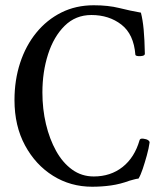

<svg xmlns="http://www.w3.org/2000/svg" viewBox="-20 -696 605 729"><path d="M330 13Q248 13 181.5 -28.5Q115 -70 75 -144Q35 -218 35 -316Q35 -392 56.5 -457.5Q78 -523 118 -572Q158 -621 213 -648.5Q268 -676 336 -676Q391 -676 433 -665.5Q475 -655 515 -648Q522 -621 525.5 -583.5Q529 -546 530 -492Q530 -486 521.5 -484Q513 -482 504 -483Q495 -484 494 -488Q488 -566 441 -602.5Q394 -639 327 -639Q267 -639 225.5 -598Q184 -557 162.5 -490Q141 -423 141 -345Q141 -282 154.5 -225Q168 -168 193 -123Q218 -78 254 -52Q290 -26 336 -26Q400 -26 445.5 -62Q491 -98 510 -164Q512 -171 524 -169.5Q536 -168 542 -164Q548 -160 548 -155Q545 -133 537.5 -106Q530 -79 522 -55Q514 -31 506 -18Q497 -17 488.5 -14.5Q480 -12 472 -10Q437 3 402 8Q367 13 330 13Z"/></svg>

Font: Junicode Two Beta Condensed Medium
Style: Regular
Weight: 500
Width: 3
Designer: Peter S. Baker
Foundry: Briery Creek Software
Version: Version 1.053; ttfautohint (v1.8.4)